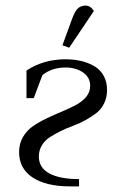

<svg xmlns="http://www.w3.org/2000/svg" viewBox="-20 -663 459 683"><path d="M47.9 -122.1Q47.9 -151.9 61.8 -175.8Q75.7 -199.7 98.1 -214.8Q120.6 -230 147.5 -242.7Q174.3 -255.4 201.2 -266.6Q228 -277.8 250.5 -289.8Q272.9 -301.8 286.9 -318.8Q300.8 -335.9 300.8 -357.9Q300.8 -387.7 275.4 -405.3Q250 -422.9 212.9 -422.9Q165 -422.9 130.9 -396L100.1 -314H74.2V-412.1Q134.8 -452.1 212.9 -452.1Q243.2 -452.1 268.8 -446Q294.4 -439.9 315.7 -427.5Q336.9 -415 348.9 -393.3Q360.8 -371.6 360.8 -342.8Q360.8 -316.4 350.3 -295.2Q339.8 -273.9 322.8 -260.7Q305.7 -247.6 283.9 -235.6Q262.2 -223.6 239.5 -215.3Q216.8 -207 195.1 -196.3Q173.3 -185.5 156.2 -174.3Q139.2 -163.1 128.7 -145.5Q118.2 -127.9 118.2 -106Q118.2 -66.4 155.5 -46.1Q192.9 -25.9 261.2 -25.9V0H229Q144 0 95.9 -31.7Q47.9 -63.5 47.9 -122.1ZM202.1 -502 235.8 -594.2Q245.6 -621.6 256.3 -632.3Q267.1 -643.1 284.2 -643.1Q301.8 -643.1 314 -624L226.1 -493.2Z"/></svg>

Font: Dihjauti S
Style: Regular
Weight: 400
Designer: T. Christopher White
Version: Version 3.0.0